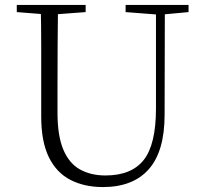

<svg xmlns="http://www.w3.org/2000/svg" viewBox="-20 -743 828 778"><path d="M397 15Q322 15 265.5 -14Q209 -43 178 -106Q147 -169 147 -271V-387Q147 -472 147 -556Q147 -640 145 -723H215Q214 -641 213.5 -557Q213 -473 213 -387V-286Q213 -193 236.5 -137Q260 -81 304 -56.5Q348 -32 407 -32Q513 -32 562.5 -95Q612 -158 612 -303V-723H648L647 -278Q647 -130 583 -57.5Q519 15 397 15ZM48 -694V-723H327V-694L194 -684H175ZM489 -694V-723H744V-694L636 -684H618Z"/></svg>

Font: Noto Serif JP ExtraLight ExtraLight
Style: Regular
Weight: 250
Version: Version 2.003-H1;hotconv 1.1.1;makeotfexe 2.6.0